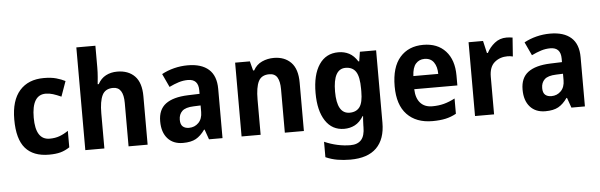

<svg xmlns="http://www.w3.org/2000/svg" viewBox="-57 -967 4422 1415"><g transform="rotate(-5 2154.0 -260.0)"><path d="M274 10Q158 10 99.5 -57.5Q41 -125 41 -270Q41 -411 105 -483.5Q169 -556 284 -556Q338 -556 375.5 -545.5Q413 -535 442 -520L402 -408Q369 -423 342 -431.5Q315 -440 288 -440Q185 -440 185 -271Q185 -107 289 -107Q330 -107 362.5 -119Q395 -131 427 -153V-31Q394 -9 359.5 0.5Q325 10 274 10Z M684 -599Q684 -564 681 -529Q678 -494 676 -476H684Q706 -517 743 -536.5Q780 -556 827 -556Q909 -556 956.5 -507.5Q1004 -459 1004 -358V0H863V-321Q863 -439 787 -439Q728 -439 706 -393.5Q684 -348 684 -260V0H543V-760H684Z M1349 -557Q1450 -557 1504 -509Q1558 -461 1558 -364V0H1458L1432 -74H1428Q1397 -30 1361 -10Q1325 10 1265 10Q1193 10 1152 -36Q1111 -82 1111 -163Q1111 -250 1166.5 -291.5Q1222 -333 1331 -337L1418 -340V-366Q1418 -449 1341 -449Q1306 -449 1272.5 -438.5Q1239 -428 1202 -410L1156 -509Q1198 -532 1247.5 -544.5Q1297 -557 1349 -557ZM1367 -252Q1306 -250 1281 -226Q1256 -202 1256 -162Q1256 -127 1273 -112Q1290 -97 1319 -97Q1361 -97 1389.5 -126Q1418 -155 1418 -206V-254Z M1985 -556Q2065 -556 2112.5 -507.5Q2160 -459 2160 -358V0H2019V-321Q2019 -379 2001 -409Q1983 -439 1942 -439Q1884 -439 1862 -395Q1840 -351 1840 -260V0H1699V-546H1808L1826 -477H1834Q1857 -519 1898 -537.5Q1939 -556 1985 -556Z M2463 -556Q2507 -556 2542.5 -537.5Q2578 -519 2605 -476H2611L2622 -546H2742V-11Q2742 111 2677 175.5Q2612 240 2483 240Q2433 240 2388.5 232.5Q2344 225 2301 206V92Q2349 113 2398 123.5Q2447 134 2493 134Q2546 134 2573 104Q2600 74 2600 9V-1Q2600 -19 2601.5 -38Q2603 -57 2604 -72H2601Q2573 -27 2537 -8.5Q2501 10 2458 10Q2369 10 2319.5 -65Q2270 -140 2270 -271Q2270 -406 2320.5 -481Q2371 -556 2463 -556ZM2506 -437Q2414 -437 2414 -269Q2414 -105 2508 -105Q2557 -105 2582 -138Q2607 -171 2607 -253V-273Q2607 -362 2582.5 -399.5Q2558 -437 2506 -437Z M3091 -556Q3196 -556 3256 -490.5Q3316 -425 3316 -309V-236H2997Q2999 -170 3030.5 -134.5Q3062 -99 3119 -99Q3166 -99 3205.5 -109.5Q3245 -120 3287 -142V-29Q3249 -8 3207.5 1Q3166 10 3111 10Q2991 10 2923 -61Q2855 -132 2855 -269Q2855 -411 2918.5 -483.5Q2982 -556 3091 -556ZM3091 -452Q3052 -452 3027 -424Q3002 -396 2999 -333H3183Q3183 -386 3160 -419Q3137 -452 3091 -452Z M3707 -556Q3717 -556 3729.5 -555Q3742 -554 3752 -552L3742 -413Q3735 -415 3723 -416.5Q3711 -418 3704 -418Q3646 -418 3606.5 -384.5Q3567 -351 3567 -278V0H3426V-546H3533L3554 -455H3561Q3582 -496 3619.5 -526Q3657 -556 3707 -556Z M4030 -557Q4131 -557 4185 -509Q4239 -461 4239 -364V0H4139L4113 -74H4109Q4078 -30 4042 -10Q4006 10 3946 10Q3874 10 3833 -36Q3792 -82 3792 -163Q3792 -250 3847.5 -291.5Q3903 -333 4012 -337L4099 -340V-366Q4099 -449 4022 -449Q3987 -449 3953.5 -438.5Q3920 -428 3883 -410L3837 -509Q3879 -532 3928.5 -544.5Q3978 -557 4030 -557ZM4048 -252Q3987 -250 3962 -226Q3937 -202 3937 -162Q3937 -127 3954 -112Q3971 -97 4000 -97Q4042 -97 4070.5 -126Q4099 -155 4099 -206V-254Z"/></g></svg>

Font: Noto Sans Gujarati SemiCondensed
Style: Bold
Weight: 700
Width: 4
Designer: Jelle Bosma - Monotype Design Team, Universal Thirst
Foundry: Monotype Imaging Inc.
Version: Version 2.106; ttfautohint (v1.8.4.7-5d5b)